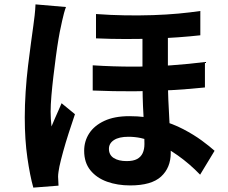

<svg xmlns="http://www.w3.org/2000/svg" viewBox="-20 -805 1040 876"><path d="M746 -685Q746 -647 746 -605Q746 -563 746 -522.5Q746 -482 746 -451Q746 -398 748 -350.5Q750 -303 752.5 -260.5Q755 -218 757 -179Q759 -140 759 -107Q759 -40 715 0.5Q671 41 574 41Q516 41 468.5 24Q421 7 392.5 -28Q364 -63 364 -117Q364 -161 387 -196.5Q410 -232 456 -253.5Q502 -275 570 -275Q645 -275 706.5 -258Q768 -241 816.5 -215.5Q865 -190 901 -163.5Q937 -137 959 -117L893 -8Q846 -57 791 -96Q736 -135 679 -158Q622 -181 566 -181Q523 -181 500 -166Q477 -151 477 -126Q477 -98 499 -84Q521 -70 558 -70Q588 -70 605.5 -79.5Q623 -89 631 -106.5Q639 -124 639 -148Q639 -171 638 -205Q637 -239 634.5 -280.5Q632 -322 631 -364.5Q630 -407 630 -446Q630 -487 630 -533.5Q630 -580 630 -620.5Q630 -661 630 -685ZM403 -507Q497 -501 587.5 -501Q678 -501 761 -507Q844 -513 915 -522V-406Q850 -399 766.5 -394Q683 -389 590.5 -388.5Q498 -388 403 -392ZM418 -741Q486 -736 551.5 -735Q617 -734 678 -736Q739 -738 793.5 -743Q848 -748 894 -755V-644Q849 -639 795 -635Q741 -631 679.5 -629Q618 -627 552.5 -627Q487 -627 418 -630ZM281 -773Q277 -763 272 -745Q267 -727 263.5 -710Q260 -693 258 -684Q253 -663 247 -627.5Q241 -592 235 -547Q229 -502 223.5 -455.5Q218 -409 214.5 -367.5Q211 -326 211 -296Q211 -281 212 -262Q213 -243 215 -228Q222 -245 230 -263.5Q238 -282 246 -299.5Q254 -317 261 -334L322 -284Q308 -243 293.5 -198Q279 -153 268 -113Q257 -73 251 -45Q249 -35 247 -21.5Q245 -8 245 1Q246 9 246 20.5Q246 32 247 42L132 51Q117 -2 105 -84.5Q93 -167 93 -269Q93 -325 97 -386.5Q101 -448 108 -505.5Q115 -563 121.5 -610.5Q128 -658 132 -687Q135 -707 138 -734Q141 -761 142 -785Z"/></svg>

Font: Noto Sans KR
Style: Bold
Weight: 700
Designer: Ryoko NISHIZUKA  (kana, bopomofo & ideographs); Paul D. Hunt (Latin, Greek & Cyrillic); Sandoll Communications , Soo-you
Foundry: Adobe
Version: Version 2.004-H2;hotconv 1.0.118;makeotfexe 2.5.65603